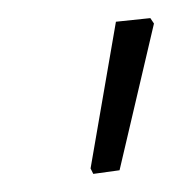

<svg xmlns="http://www.w3.org/2000/svg" viewBox="-20 -657 190 212"><path d="M146 -637 150 -631 112 -469 83 -465 80 -471 108 -633Z"/></svg>

Font: Alegreya Sans Light
Style: Italic
Weight: 300
Italic angle: -7°
Designer: Juan Pablo del Peral
Foundry: Huerta Tipografica
Version: Version 2.007